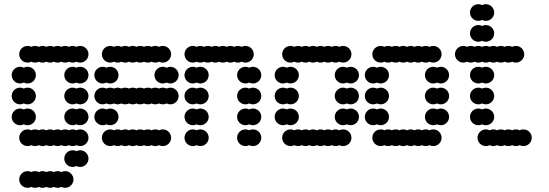

<svg xmlns="http://www.w3.org/2000/svg" viewBox="-20 -700 2632 920"><path d="M72 160C72 182 90 200 112 200C118.5 200 124.6 198.4 130 195.7C135.4 198.4 141.5 200 148 200C154.5 200 160.6 198.4 166 195.7C171.4 198.4 177.5 200 184 200C190.5 200 196.6 198.4 202 195.7C207.4 198.4 213.5 200 220 200C226.5 200 232.6 198.4 238 195.7C243.4 198.4 249.5 200 256 200C262.5 200 268.6 198.4 274 195.7C279.4 198.4 285.5 200 292 200C314 200 332 182 332 160C332 138 314 120 292 120C285.5 120 279.4 121.6 274 124.3C268.6 121.6 262.5 120 256 120C249.5 120 243.4 121.6 238 124.3C232.6 121.6 226.5 120 220 120C213.5 120 207.4 121.6 202 124.3C196.6 121.6 190.5 120 184 120C177.5 120 171.4 121.6 166 124.3C160.6 121.6 154.5 120 148 120C141.5 120 135.4 121.6 130 124.3C124.6 121.6 118.5 120 112 120C90 120 72 138 72 160ZM288 60C288 82 306 100 328 100C334.5 100 340.6 98.4 346 95.7C351.4 98.4 357.5 100 364 100C386 100 404 82 404 60C404 38 386 20 364 20C357.5 20 351.4 21.6 346 24.3C340.6 21.6 334.5 20 328 20C306 20 288 38 288 60ZM72 -40C72 -18 90 0 112 0C118.5 0 124.6 -1.6 130 -4.3C135.4 -1.6 141.5 0 148 0C154.5 0 160.6 -1.6 166 -4.3C171.4 -1.6 177.5 0 184 0C190.5 0 196.6 -1.6 202 -4.3C207.4 -1.6 213.5 0 220 0C226.5 0 232.6 -1.6 238 -4.3C243.4 -1.6 249.5 0 256 0C262.5 0 268.6 -1.6 274 -4.3C279.4 -1.6 285.5 0 292 0C298.5 0 304.6 -1.6 310 -4.3C315.4 -1.6 321.5 0 328 0C334.5 0 340.6 -1.6 346 -4.3C351.4 -1.6 357.5 0 364 0C386 0 404 -18 404 -40C404 -62 386 -80 364 -80C357.5 -80 351.4 -78.4 346 -75.7C340.6 -78.4 334.5 -80 328 -80C321.5 -80 315.4 -78.4 310 -75.7C304.6 -78.4 298.5 -80 292 -80C285.5 -80 279.4 -78.4 274 -75.7C268.6 -78.4 262.5 -80 256 -80C249.5 -80 243.4 -78.4 238 -75.7C232.6 -78.4 226.5 -80 220 -80C213.5 -80 207.4 -78.4 202 -75.7C196.6 -78.4 190.5 -80 184 -80C177.5 -80 171.4 -78.4 166 -75.7C160.6 -78.4 154.5 -80 148 -80C141.5 -80 135.4 -78.4 130 -75.7C124.6 -78.4 118.5 -80 112 -80C90 -80 72 -62 72 -40ZM288 -140C288 -118 306 -100 328 -100C334.5 -100 340.6 -101.6 346 -104.3C351.4 -101.6 357.5 -100 364 -100C386 -100 404 -118 404 -140C404 -162 386 -180 364 -180C357.5 -180 351.4 -178.4 346 -175.7C340.6 -178.4 334.5 -180 328 -180C306 -180 288 -162 288 -140ZM36 -140C36 -118 54 -100 76 -100C82.5 -100 88.6 -101.6 94 -104.3C99.4 -101.6 105.5 -100 112 -100C134 -100 152 -118 152 -140C152 -162 134 -180 112 -180C105.5 -180 99.4 -178.4 94 -175.7C88.6 -178.4 82.5 -180 76 -180C54 -180 36 -162 36 -140ZM288 -240C288 -218 306 -200 328 -200C334.5 -200 340.6 -201.6 346 -204.3C351.4 -201.6 357.5 -200 364 -200C386 -200 404 -218 404 -240C404 -262 386 -280 364 -280C357.5 -280 351.4 -278.4 346 -275.7C340.6 -278.4 334.5 -280 328 -280C306 -280 288 -262 288 -240ZM36 -240C36 -218 54 -200 76 -200C82.5 -200 88.6 -201.6 94 -204.3C99.4 -201.6 105.5 -200 112 -200C134 -200 152 -218 152 -240C152 -262 134 -280 112 -280C105.5 -280 99.4 -278.4 94 -275.7C88.6 -278.4 82.5 -280 76 -280C54 -280 36 -262 36 -240ZM288 -340C288 -318 306 -300 328 -300C334.5 -300 340.6 -301.6 346 -304.3C351.4 -301.6 357.5 -300 364 -300C386 -300 404 -318 404 -340C404 -362 386 -380 364 -380C357.5 -380 351.4 -378.4 346 -375.7C340.6 -378.4 334.5 -380 328 -380C306 -380 288 -362 288 -340ZM36 -340C36 -318 54 -300 76 -300C82.5 -300 88.6 -301.6 94 -304.3C99.4 -301.6 105.5 -300 112 -300C134 -300 152 -318 152 -340C152 -362 134 -380 112 -380C105.5 -380 99.4 -378.4 94 -375.7C88.6 -378.4 82.5 -380 76 -380C54 -380 36 -362 36 -340ZM72 -440C72 -418 90 -400 112 -400C118.5 -400 124.6 -401.6 130 -404.3C135.4 -401.6 141.5 -400 148 -400C154.5 -400 160.6 -401.6 166 -404.3C171.4 -401.6 177.5 -400 184 -400C190.5 -400 196.6 -401.6 202 -404.3C207.4 -401.6 213.5 -400 220 -400C226.5 -400 232.6 -401.6 238 -404.3C243.4 -401.6 249.5 -400 256 -400C262.5 -400 268.6 -401.6 274 -404.3C279.4 -401.6 285.5 -400 292 -400C298.5 -400 304.6 -401.6 310 -404.3C315.4 -401.6 321.5 -400 328 -400C334.5 -400 340.6 -401.6 346 -404.3C351.4 -401.6 357.5 -400 364 -400C386 -400 404 -418 404 -440C404 -462 386 -480 364 -480C357.5 -480 351.4 -478.4 346 -475.7C340.6 -478.4 334.5 -480 328 -480C321.5 -480 315.4 -478.4 310 -475.7C304.6 -478.4 298.5 -480 292 -480C285.5 -480 279.4 -478.4 274 -475.7C268.6 -478.4 262.5 -480 256 -480C249.5 -480 243.4 -478.4 238 -475.7C232.6 -478.4 226.5 -480 220 -480C213.5 -480 207.4 -478.4 202 -475.7C196.6 -478.4 190.5 -480 184 -480C177.5 -480 171.4 -478.4 166 -475.7C160.6 -478.4 154.5 -480 148 -480C141.5 -480 135.4 -478.4 130 -475.7C124.6 -478.4 118.5 -480 112 -480C90 -480 72 -462 72 -440Z M468 -40C468 -18 486 0 508 0C514.5 0 520.6 -1.6 526 -4.3C531.4 -1.6 537.5 0 544 0C550.5 0 556.6 -1.6 562 -4.3C567.4 -1.6 573.5 0 580 0C586.5 0 592.6 -1.6 598 -4.3C603.4 -1.6 609.5 0 616 0C622.5 0 628.6 -1.6 634 -4.3C639.4 -1.6 645.5 0 652 0C658.5 0 664.6 -1.6 670 -4.3C675.4 -1.6 681.5 0 688 0C694.5 0 700.6 -1.6 706 -4.3C711.4 -1.6 717.5 0 724 0C730.5 0 736.6 -1.6 742 -4.3C747.4 -1.6 753.5 0 760 0C782 0 800 -18 800 -40C800 -62 782 -80 760 -80C753.5 -80 747.4 -78.4 742 -75.7C736.6 -78.4 730.5 -80 724 -80C717.5 -80 711.4 -78.4 706 -75.7C700.6 -78.4 694.5 -80 688 -80C681.5 -80 675.4 -78.4 670 -75.7C664.6 -78.4 658.5 -80 652 -80C645.5 -80 639.4 -78.4 634 -75.7C628.6 -78.4 622.5 -80 616 -80C609.5 -80 603.4 -78.4 598 -75.7C592.6 -78.4 586.5 -80 580 -80C573.5 -80 567.4 -78.4 562 -75.7C556.6 -78.4 550.5 -80 544 -80C537.5 -80 531.4 -78.4 526 -75.7C520.6 -78.4 514.5 -80 508 -80C486 -80 468 -62 468 -40ZM432 -140C432 -118 450 -100 472 -100C478.5 -100 484.6 -101.6 490 -104.3C495.4 -101.6 501.5 -100 508 -100C530 -100 548 -118 548 -140C548 -162 530 -180 508 -180C501.5 -180 495.4 -178.4 490 -175.7C484.6 -178.4 478.5 -180 472 -180C450 -180 432 -162 432 -140ZM432 -240C432 -218 450 -200 472 -200C478.5 -200 484.6 -201.6 490 -204.3C495.4 -201.6 501.5 -200 508 -200C514.5 -200 520.6 -201.6 526 -204.3C531.4 -201.6 537.5 -200 544 -200C550.5 -200 556.6 -201.6 562 -204.3C567.4 -201.6 573.5 -200 580 -200C586.5 -200 592.6 -201.6 598 -204.3C603.4 -201.6 609.5 -200 616 -200C622.5 -200 628.6 -201.6 634 -204.3C639.4 -201.6 645.5 -200 652 -200C658.5 -200 664.6 -201.6 670 -204.3C675.4 -201.6 681.5 -200 688 -200C694.5 -200 700.6 -201.6 706 -204.3C711.4 -201.6 717.5 -200 724 -200C730.5 -200 736.6 -201.6 742 -204.3C747.4 -201.6 753.5 -200 760 -200C766.5 -200 772.6 -201.6 778 -204.3C783.4 -201.6 789.5 -200 796 -200C818 -200 836 -218 836 -240C836 -262 818 -280 796 -280C789.5 -280 783.4 -278.4 778 -275.7C772.6 -278.4 766.5 -280 760 -280C753.5 -280 747.4 -278.4 742 -275.7C736.6 -278.4 730.5 -280 724 -280C717.5 -280 711.4 -278.4 706 -275.7C700.6 -278.4 694.5 -280 688 -280C681.5 -280 675.4 -278.4 670 -275.7C664.6 -278.4 658.5 -280 652 -280C645.5 -280 639.4 -278.4 634 -275.7C628.6 -278.4 622.5 -280 616 -280C609.5 -280 603.4 -278.4 598 -275.7C592.6 -278.4 586.5 -280 580 -280C573.5 -280 567.4 -278.4 562 -275.7C556.6 -278.4 550.5 -280 544 -280C537.5 -280 531.4 -278.4 526 -275.7C520.6 -278.4 514.5 -280 508 -280C501.5 -280 495.4 -278.4 490 -275.7C484.6 -278.4 478.5 -280 472 -280C450 -280 432 -262 432 -240ZM720 -340C720 -318 738 -300 760 -300C766.5 -300 772.6 -301.6 778 -304.3C783.4 -301.6 789.5 -300 796 -300C818 -300 836 -318 836 -340C836 -362 818 -380 796 -380C789.5 -380 783.4 -378.4 778 -375.7C772.6 -378.4 766.5 -380 760 -380C738 -380 720 -362 720 -340ZM432 -340C432 -318 450 -300 472 -300C478.5 -300 484.6 -301.6 490 -304.3C495.4 -301.6 501.5 -300 508 -300C530 -300 548 -318 548 -340C548 -362 530 -380 508 -380C501.5 -380 495.4 -378.4 490 -375.7C484.6 -378.4 478.5 -380 472 -380C450 -380 432 -362 432 -340ZM468 -440C468 -418 486 -400 508 -400C514.5 -400 520.6 -401.6 526 -404.3C531.4 -401.6 537.5 -400 544 -400C550.5 -400 556.6 -401.6 562 -404.3C567.4 -401.6 573.5 -400 580 -400C586.5 -400 592.6 -401.6 598 -404.3C603.4 -401.6 609.5 -400 616 -400C622.5 -400 628.6 -401.6 634 -404.3C639.4 -401.6 645.5 -400 652 -400C658.5 -400 664.6 -401.6 670 -404.3C675.4 -401.6 681.5 -400 688 -400C694.5 -400 700.6 -401.6 706 -404.3C711.4 -401.6 717.5 -400 724 -400C730.5 -400 736.6 -401.6 742 -404.3C747.4 -401.6 753.5 -400 760 -400C782 -400 800 -418 800 -440C800 -462 782 -480 760 -480C753.5 -480 747.4 -478.4 742 -475.7C736.6 -478.4 730.5 -480 724 -480C717.5 -480 711.4 -478.4 706 -475.7C700.6 -478.4 694.5 -480 688 -480C681.5 -480 675.4 -478.4 670 -475.7C664.6 -478.4 658.5 -480 652 -480C645.5 -480 639.4 -478.4 634 -475.7C628.6 -478.4 622.5 -480 616 -480C609.5 -480 603.4 -478.4 598 -475.7C592.6 -478.4 586.5 -480 580 -480C573.5 -480 567.4 -478.4 562 -475.7C556.6 -478.4 550.5 -480 544 -480C537.5 -480 531.4 -478.4 526 -475.7C520.6 -478.4 514.5 -480 508 -480C486 -480 468 -462 468 -440Z M1116 -40C1116 -18 1134 0 1156 0C1162.5 0 1168.6 -1.6 1174 -4.3C1179.4 -1.6 1185.5 0 1192 0C1214 0 1232 -18 1232 -40C1232 -62 1214 -80 1192 -80C1185.5 -80 1179.4 -78.4 1174 -75.7C1168.6 -78.4 1162.5 -80 1156 -80C1134 -80 1116 -62 1116 -40ZM864 -40C864 -18 882 0 904 0C910.5 0 916.6 -1.6 922 -4.3C927.4 -1.6 933.5 0 940 0C962 0 980 -18 980 -40C980 -62 962 -80 940 -80C933.5 -80 927.4 -78.4 922 -75.7C916.6 -78.4 910.5 -80 904 -80C882 -80 864 -62 864 -40ZM1116 -140C1116 -118 1134 -100 1156 -100C1162.5 -100 1168.6 -101.6 1174 -104.3C1179.4 -101.6 1185.5 -100 1192 -100C1214 -100 1232 -118 1232 -140C1232 -162 1214 -180 1192 -180C1185.5 -180 1179.4 -178.4 1174 -175.7C1168.6 -178.4 1162.5 -180 1156 -180C1134 -180 1116 -162 1116 -140ZM864 -140C864 -118 882 -100 904 -100C910.5 -100 916.6 -101.6 922 -104.3C927.4 -101.6 933.5 -100 940 -100C962 -100 980 -118 980 -140C980 -162 962 -180 940 -180C933.5 -180 927.4 -178.4 922 -175.7C916.6 -178.4 910.5 -180 904 -180C882 -180 864 -162 864 -140ZM1116 -240C1116 -218 1134 -200 1156 -200C1162.5 -200 1168.6 -201.6 1174 -204.3C1179.4 -201.6 1185.5 -200 1192 -200C1214 -200 1232 -218 1232 -240C1232 -262 1214 -280 1192 -280C1185.5 -280 1179.4 -278.4 1174 -275.7C1168.6 -278.4 1162.5 -280 1156 -280C1134 -280 1116 -262 1116 -240ZM864 -240C864 -218 882 -200 904 -200C910.5 -200 916.6 -201.6 922 -204.3C927.4 -201.6 933.5 -200 940 -200C962 -200 980 -218 980 -240C980 -262 962 -280 940 -280C933.5 -280 927.4 -278.4 922 -275.7C916.6 -278.4 910.5 -280 904 -280C882 -280 864 -262 864 -240ZM1116 -340C1116 -318 1134 -300 1156 -300C1162.5 -300 1168.6 -301.6 1174 -304.3C1179.4 -301.6 1185.5 -300 1192 -300C1214 -300 1232 -318 1232 -340C1232 -362 1214 -380 1192 -380C1185.5 -380 1179.4 -378.4 1174 -375.7C1168.6 -378.4 1162.5 -380 1156 -380C1134 -380 1116 -362 1116 -340ZM864 -340C864 -318 882 -300 904 -300C910.5 -300 916.6 -301.6 922 -304.3C927.4 -301.6 933.5 -300 940 -300C962 -300 980 -318 980 -340C980 -362 962 -380 940 -380C933.5 -380 927.4 -378.4 922 -375.7C916.6 -378.4 910.5 -380 904 -380C882 -380 864 -362 864 -340ZM864 -440C864 -418 882 -400 904 -400C910.5 -400 916.6 -401.6 922 -404.3C927.4 -401.6 933.5 -400 940 -400C946.5 -400 952.6 -401.6 958 -404.3C963.4 -401.6 969.5 -400 976 -400C982.5 -400 988.6 -401.6 994 -404.3C999.4 -401.6 1005.5 -400 1012 -400C1018.5 -400 1024.6 -401.6 1030 -404.3C1035.4 -401.6 1041.5 -400 1048 -400C1054.5 -400 1060.6 -401.6 1066 -404.3C1071.4 -401.6 1077.5 -400 1084 -400C1090.5 -400 1096.6 -401.6 1102 -404.3C1107.4 -401.6 1113.5 -400 1120 -400C1126.5 -400 1132.6 -401.6 1138 -404.3C1143.4 -401.6 1149.5 -400 1156 -400C1178 -400 1196 -418 1196 -440C1196 -462 1178 -480 1156 -480C1149.5 -480 1143.4 -478.4 1138 -475.7C1132.6 -478.4 1126.5 -480 1120 -480C1113.5 -480 1107.4 -478.4 1102 -475.7C1096.6 -478.4 1090.5 -480 1084 -480C1077.5 -480 1071.4 -478.4 1066 -475.7C1060.6 -478.4 1054.5 -480 1048 -480C1041.5 -480 1035.4 -478.4 1030 -475.7C1024.6 -478.4 1018.5 -480 1012 -480C1005.5 -480 999.4 -478.4 994 -475.7C988.6 -478.4 982.5 -480 976 -480C969.5 -480 963.4 -478.4 958 -475.7C952.6 -478.4 946.5 -480 940 -480C933.5 -480 927.4 -478.4 922 -475.7C916.6 -478.4 910.5 -480 904 -480C882 -480 864 -462 864 -440Z M1332 -40C1332 -18 1350 0 1372 0C1378.5 0 1384.6 -1.6 1390 -4.3C1395.4 -1.6 1401.5 0 1408 0C1414.5 0 1420.6 -1.6 1426 -4.3C1431.4 -1.6 1437.5 0 1444 0C1450.5 0 1456.6 -1.6 1462 -4.3C1467.4 -1.6 1473.5 0 1480 0C1486.5 0 1492.6 -1.6 1498 -4.3C1503.4 -1.6 1509.5 0 1516 0C1522.5 0 1528.6 -1.6 1534 -4.3C1539.4 -1.6 1545.5 0 1552 0C1558.5 0 1564.6 -1.6 1570 -4.3C1575.4 -1.6 1581.5 0 1588 0C1594.5 0 1600.6 -1.6 1606 -4.3C1611.4 -1.6 1617.5 0 1624 0C1646 0 1664 -18 1664 -40C1664 -62 1646 -80 1624 -80C1617.5 -80 1611.4 -78.4 1606 -75.7C1600.6 -78.4 1594.5 -80 1588 -80C1581.5 -80 1575.4 -78.4 1570 -75.7C1564.6 -78.4 1558.5 -80 1552 -80C1545.5 -80 1539.4 -78.4 1534 -75.7C1528.6 -78.4 1522.5 -80 1516 -80C1509.5 -80 1503.4 -78.4 1498 -75.7C1492.6 -78.4 1486.5 -80 1480 -80C1473.5 -80 1467.4 -78.4 1462 -75.7C1456.6 -78.4 1450.5 -80 1444 -80C1437.5 -80 1431.4 -78.4 1426 -75.7C1420.6 -78.4 1414.5 -80 1408 -80C1401.5 -80 1395.4 -78.4 1390 -75.7C1384.6 -78.4 1378.5 -80 1372 -80C1350 -80 1332 -62 1332 -40ZM1584 -140C1584 -118 1602 -100 1624 -100C1630.5 -100 1636.6 -101.6 1642 -104.3C1647.4 -101.6 1653.5 -100 1660 -100C1682 -100 1700 -118 1700 -140C1700 -162 1682 -180 1660 -180C1653.5 -180 1647.4 -178.4 1642 -175.7C1636.6 -178.4 1630.5 -180 1624 -180C1602 -180 1584 -162 1584 -140ZM1296 -140C1296 -118 1314 -100 1336 -100C1342.5 -100 1348.6 -101.6 1354 -104.3C1359.4 -101.6 1365.5 -100 1372 -100C1394 -100 1412 -118 1412 -140C1412 -162 1394 -180 1372 -180C1365.5 -180 1359.4 -178.4 1354 -175.7C1348.6 -178.4 1342.5 -180 1336 -180C1314 -180 1296 -162 1296 -140ZM1584 -240C1584 -218 1602 -200 1624 -200C1630.5 -200 1636.6 -201.6 1642 -204.3C1647.4 -201.6 1653.5 -200 1660 -200C1682 -200 1700 -218 1700 -240C1700 -262 1682 -280 1660 -280C1653.5 -280 1647.4 -278.4 1642 -275.7C1636.6 -278.4 1630.5 -280 1624 -280C1602 -280 1584 -262 1584 -240ZM1296 -240C1296 -218 1314 -200 1336 -200C1342.5 -200 1348.6 -201.6 1354 -204.3C1359.4 -201.6 1365.5 -200 1372 -200C1394 -200 1412 -218 1412 -240C1412 -262 1394 -280 1372 -280C1365.5 -280 1359.4 -278.4 1354 -275.7C1348.6 -278.4 1342.5 -280 1336 -280C1314 -280 1296 -262 1296 -240ZM1584 -340C1584 -318 1602 -300 1624 -300C1630.5 -300 1636.6 -301.6 1642 -304.3C1647.4 -301.6 1653.5 -300 1660 -300C1682 -300 1700 -318 1700 -340C1700 -362 1682 -380 1660 -380C1653.5 -380 1647.4 -378.4 1642 -375.7C1636.6 -378.4 1630.5 -380 1624 -380C1602 -380 1584 -362 1584 -340ZM1296 -340C1296 -318 1314 -300 1336 -300C1342.5 -300 1348.6 -301.6 1354 -304.3C1359.4 -301.6 1365.5 -300 1372 -300C1394 -300 1412 -318 1412 -340C1412 -362 1394 -380 1372 -380C1365.5 -380 1359.4 -378.4 1354 -375.7C1348.6 -378.4 1342.5 -380 1336 -380C1314 -380 1296 -362 1296 -340ZM1332 -440C1332 -418 1350 -400 1372 -400C1378.5 -400 1384.6 -401.6 1390 -404.3C1395.4 -401.6 1401.5 -400 1408 -400C1414.5 -400 1420.6 -401.6 1426 -404.3C1431.4 -401.6 1437.5 -400 1444 -400C1450.5 -400 1456.6 -401.6 1462 -404.3C1467.4 -401.6 1473.5 -400 1480 -400C1486.5 -400 1492.6 -401.6 1498 -404.3C1503.4 -401.6 1509.5 -400 1516 -400C1522.5 -400 1528.6 -401.6 1534 -404.3C1539.4 -401.6 1545.5 -400 1552 -400C1558.5 -400 1564.6 -401.6 1570 -404.3C1575.4 -401.6 1581.5 -400 1588 -400C1594.5 -400 1600.6 -401.6 1606 -404.3C1611.4 -401.6 1617.5 -400 1624 -400C1646 -400 1664 -418 1664 -440C1664 -462 1646 -480 1624 -480C1617.5 -480 1611.4 -478.4 1606 -475.7C1600.6 -478.4 1594.5 -480 1588 -480C1581.5 -480 1575.4 -478.4 1570 -475.7C1564.6 -478.4 1558.5 -480 1552 -480C1545.5 -480 1539.4 -478.4 1534 -475.7C1528.6 -478.4 1522.5 -480 1516 -480C1509.5 -480 1503.4 -478.4 1498 -475.7C1492.6 -478.4 1486.5 -480 1480 -480C1473.5 -480 1467.4 -478.4 1462 -475.7C1456.6 -478.4 1450.5 -480 1444 -480C1437.5 -480 1431.4 -478.4 1426 -475.7C1420.6 -478.4 1414.5 -480 1408 -480C1401.5 -480 1395.4 -478.4 1390 -475.7C1384.6 -478.4 1378.5 -480 1372 -480C1350 -480 1332 -462 1332 -440Z M1764 -40C1764 -18 1782 0 1804 0C1810.5 0 1816.6 -1.6 1822 -4.3C1827.4 -1.6 1833.5 0 1840 0C1846.5 0 1852.6 -1.6 1858 -4.3C1863.4 -1.6 1869.5 0 1876 0C1882.5 0 1888.6 -1.6 1894 -4.3C1899.4 -1.6 1905.5 0 1912 0C1918.5 0 1924.6 -1.6 1930 -4.3C1935.4 -1.6 1941.5 0 1948 0C1954.5 0 1960.6 -1.6 1966 -4.3C1971.4 -1.6 1977.5 0 1984 0C1990.5 0 1996.6 -1.6 2002 -4.3C2007.4 -1.6 2013.5 0 2020 0C2026.5 0 2032.6 -1.6 2038 -4.3C2043.4 -1.6 2049.5 0 2056 0C2078 0 2096 -18 2096 -40C2096 -62 2078 -80 2056 -80C2049.5 -80 2043.4 -78.4 2038 -75.7C2032.6 -78.4 2026.5 -80 2020 -80C2013.5 -80 2007.4 -78.4 2002 -75.7C1996.6 -78.4 1990.5 -80 1984 -80C1977.5 -80 1971.4 -78.4 1966 -75.7C1960.6 -78.4 1954.5 -80 1948 -80C1941.5 -80 1935.4 -78.4 1930 -75.7C1924.6 -78.4 1918.5 -80 1912 -80C1905.5 -80 1899.4 -78.4 1894 -75.7C1888.6 -78.4 1882.5 -80 1876 -80C1869.5 -80 1863.4 -78.4 1858 -75.7C1852.6 -78.4 1846.5 -80 1840 -80C1833.5 -80 1827.4 -78.4 1822 -75.7C1816.6 -78.4 1810.5 -80 1804 -80C1782 -80 1764 -62 1764 -40ZM2016 -140C2016 -118 2034 -100 2056 -100C2062.5 -100 2068.6 -101.6 2074 -104.3C2079.4 -101.6 2085.5 -100 2092 -100C2114 -100 2132 -118 2132 -140C2132 -162 2114 -180 2092 -180C2085.5 -180 2079.4 -178.4 2074 -175.7C2068.6 -178.4 2062.5 -180 2056 -180C2034 -180 2016 -162 2016 -140ZM1728 -140C1728 -118 1746 -100 1768 -100C1774.5 -100 1780.6 -101.6 1786 -104.3C1791.4 -101.6 1797.5 -100 1804 -100C1826 -100 1844 -118 1844 -140C1844 -162 1826 -180 1804 -180C1797.5 -180 1791.4 -178.4 1786 -175.7C1780.6 -178.4 1774.5 -180 1768 -180C1746 -180 1728 -162 1728 -140ZM2016 -240C2016 -218 2034 -200 2056 -200C2062.5 -200 2068.6 -201.6 2074 -204.3C2079.4 -201.6 2085.5 -200 2092 -200C2114 -200 2132 -218 2132 -240C2132 -262 2114 -280 2092 -280C2085.5 -280 2079.4 -278.4 2074 -275.7C2068.6 -278.4 2062.5 -280 2056 -280C2034 -280 2016 -262 2016 -240ZM1728 -240C1728 -218 1746 -200 1768 -200C1774.5 -200 1780.6 -201.6 1786 -204.3C1791.4 -201.6 1797.5 -200 1804 -200C1826 -200 1844 -218 1844 -240C1844 -262 1826 -280 1804 -280C1797.5 -280 1791.4 -278.4 1786 -275.7C1780.6 -278.4 1774.5 -280 1768 -280C1746 -280 1728 -262 1728 -240ZM2016 -340C2016 -318 2034 -300 2056 -300C2062.5 -300 2068.6 -301.6 2074 -304.3C2079.4 -301.6 2085.5 -300 2092 -300C2114 -300 2132 -318 2132 -340C2132 -362 2114 -380 2092 -380C2085.5 -380 2079.4 -378.4 2074 -375.7C2068.6 -378.4 2062.5 -380 2056 -380C2034 -380 2016 -362 2016 -340ZM1728 -340C1728 -318 1746 -300 1768 -300C1774.5 -300 1780.6 -301.6 1786 -304.3C1791.4 -301.6 1797.5 -300 1804 -300C1826 -300 1844 -318 1844 -340C1844 -362 1826 -380 1804 -380C1797.5 -380 1791.4 -378.4 1786 -375.7C1780.6 -378.4 1774.5 -380 1768 -380C1746 -380 1728 -362 1728 -340ZM1764 -440C1764 -418 1782 -400 1804 -400C1810.5 -400 1816.6 -401.6 1822 -404.3C1827.4 -401.6 1833.5 -400 1840 -400C1846.5 -400 1852.6 -401.6 1858 -404.3C1863.4 -401.6 1869.5 -400 1876 -400C1882.5 -400 1888.6 -401.6 1894 -404.3C1899.4 -401.6 1905.5 -400 1912 -400C1918.5 -400 1924.6 -401.6 1930 -404.3C1935.4 -401.6 1941.5 -400 1948 -400C1954.5 -400 1960.6 -401.6 1966 -404.3C1971.4 -401.6 1977.5 -400 1984 -400C1990.5 -400 1996.6 -401.6 2002 -404.3C2007.4 -401.6 2013.5 -400 2020 -400C2026.5 -400 2032.6 -401.6 2038 -404.3C2043.4 -401.6 2049.5 -400 2056 -400C2078 -400 2096 -418 2096 -440C2096 -462 2078 -480 2056 -480C2049.5 -480 2043.4 -478.4 2038 -475.7C2032.6 -478.4 2026.5 -480 2020 -480C2013.5 -480 2007.4 -478.4 2002 -475.7C1996.6 -478.4 1990.5 -480 1984 -480C1977.5 -480 1971.4 -478.4 1966 -475.7C1960.6 -478.4 1954.5 -480 1948 -480C1941.5 -480 1935.4 -478.4 1930 -475.7C1924.6 -478.4 1918.5 -480 1912 -480C1905.5 -480 1899.4 -478.4 1894 -475.7C1888.6 -478.4 1882.5 -480 1876 -480C1869.5 -480 1863.4 -478.4 1858 -475.7C1852.6 -478.4 1846.5 -480 1840 -480C1833.5 -480 1827.4 -478.4 1822 -475.7C1816.6 -478.4 1810.5 -480 1804 -480C1782 -480 1764 -462 1764 -440Z M2268 -40C2268 -18 2286 0 2308 0C2314.5 0 2320.6 -1.6 2326 -4.3C2331.4 -1.6 2337.5 0 2344 0C2350.5 0 2356.6 -1.6 2362 -4.3C2367.4 -1.6 2373.5 0 2380 0C2386.5 0 2392.6 -1.6 2398 -4.3C2403.4 -1.6 2409.5 0 2416 0C2422.5 0 2428.6 -1.6 2434 -4.3C2439.4 -1.6 2445.5 0 2452 0C2458.5 0 2464.6 -1.6 2470 -4.3C2475.4 -1.6 2481.5 0 2488 0C2510 0 2528 -18 2528 -40C2528 -62 2510 -80 2488 -80C2481.5 -80 2475.4 -78.4 2470 -75.7C2464.6 -78.4 2458.5 -80 2452 -80C2445.5 -80 2439.4 -78.4 2434 -75.7C2428.6 -78.4 2422.5 -80 2416 -80C2409.5 -80 2403.4 -78.4 2398 -75.7C2392.6 -78.4 2386.5 -80 2380 -80C2373.5 -80 2367.4 -78.4 2362 -75.7C2356.6 -78.4 2350.5 -80 2344 -80C2337.5 -80 2331.4 -78.4 2326 -75.7C2320.6 -78.4 2314.5 -80 2308 -80C2286 -80 2268 -62 2268 -40ZM2232 -140C2232 -118 2250 -100 2272 -100C2278.5 -100 2284.6 -101.6 2290 -104.3C2295.4 -101.6 2301.5 -100 2308 -100C2330 -100 2348 -118 2348 -140C2348 -162 2330 -180 2308 -180C2301.5 -180 2295.4 -178.4 2290 -175.7C2284.6 -178.4 2278.5 -180 2272 -180C2250 -180 2232 -162 2232 -140ZM2232 -240C2232 -218 2250 -200 2272 -200C2278.5 -200 2284.6 -201.6 2290 -204.3C2295.4 -201.6 2301.5 -200 2308 -200C2330 -200 2348 -218 2348 -240C2348 -262 2330 -280 2308 -280C2301.5 -280 2295.4 -278.4 2290 -275.7C2284.6 -278.4 2278.5 -280 2272 -280C2250 -280 2232 -262 2232 -240ZM2232 -340C2232 -318 2250 -300 2272 -300C2278.5 -300 2284.6 -301.6 2290 -304.3C2295.4 -301.6 2301.5 -300 2308 -300C2330 -300 2348 -318 2348 -340C2348 -362 2330 -380 2308 -380C2301.5 -380 2295.4 -378.4 2290 -375.7C2284.6 -378.4 2278.5 -380 2272 -380C2250 -380 2232 -362 2232 -340ZM2160 -440C2160 -418 2178 -400 2200 -400C2206.5 -400 2212.6 -401.6 2218 -404.3C2223.4 -401.6 2229.5 -400 2236 -400C2242.5 -400 2248.6 -401.6 2254 -404.3C2259.4 -401.6 2265.5 -400 2272 -400C2278.5 -400 2284.6 -401.6 2290 -404.3C2295.4 -401.6 2301.5 -400 2308 -400C2314.5 -400 2320.6 -401.6 2326 -404.3C2331.4 -401.6 2337.5 -400 2344 -400C2350.5 -400 2356.6 -401.6 2362 -404.3C2367.4 -401.6 2373.5 -400 2380 -400C2386.5 -400 2392.6 -401.6 2398 -404.3C2403.4 -401.6 2409.5 -400 2416 -400C2422.5 -400 2428.6 -401.6 2434 -404.3C2439.4 -401.6 2445.5 -400 2452 -400C2474 -400 2492 -418 2492 -440C2492 -462 2474 -480 2452 -480C2445.5 -480 2439.4 -478.4 2434 -475.7C2428.6 -478.4 2422.5 -480 2416 -480C2409.5 -480 2403.4 -478.4 2398 -475.7C2392.6 -478.4 2386.5 -480 2380 -480C2373.5 -480 2367.4 -478.4 2362 -475.7C2356.6 -478.4 2350.5 -480 2344 -480C2337.5 -480 2331.4 -478.4 2326 -475.7C2320.6 -478.4 2314.5 -480 2308 -480C2301.5 -480 2295.4 -478.4 2290 -475.7C2284.6 -478.4 2278.5 -480 2272 -480C2265.5 -480 2259.4 -478.4 2254 -475.7C2248.6 -478.4 2242.5 -480 2236 -480C2229.5 -480 2223.4 -478.4 2218 -475.7C2212.6 -478.4 2206.5 -480 2200 -480C2178 -480 2160 -462 2160 -440ZM2232 -540C2232 -518 2250 -500 2272 -500C2278.5 -500 2284.6 -501.6 2290 -504.3C2295.4 -501.6 2301.5 -500 2308 -500C2330 -500 2348 -518 2348 -540C2348 -562 2330 -580 2308 -580C2301.5 -580 2295.4 -578.4 2290 -575.7C2284.6 -578.4 2278.5 -580 2272 -580C2250 -580 2232 -562 2232 -540ZM2232 -640C2232 -618 2250 -600 2272 -600C2278.5 -600 2284.6 -601.6 2290 -604.3C2295.4 -601.6 2301.5 -600 2308 -600C2330 -600 2348 -618 2348 -640C2348 -662 2330 -680 2308 -680C2301.5 -680 2295.4 -678.4 2290 -675.7C2284.6 -678.4 2278.5 -680 2272 -680C2250 -680 2232 -662 2232 -640Z"/></svg>

Font: Dotrice Condensed
Style: Bold
Weight: 700
Width: 2
Monospace: yes
Designer: Paul Flo Williams
Foundry: His Deeds Are Dust
Version: Version 1.001